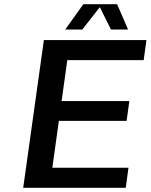

<svg xmlns="http://www.w3.org/2000/svg" viewBox="-20 -890 714 910"><path d="M661 -605H660H299L272 -411H593L580 -317H259L228 -95H589L576 0H90L188 -700H674ZM535 -870 587 -750H506L453 -856L370 -750H289L375 -870Z"/></svg>

Font: Fivo Sans Modern Med
Style: Italic
Weight: 450
Designer: Alexander Slobzheninov
Foundry: Alexander Slobzheninov
Version: 1.0